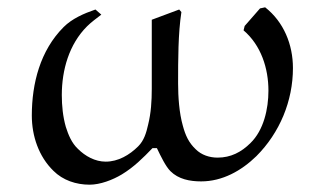

<svg xmlns="http://www.w3.org/2000/svg" viewBox="-20 -492 891 525"><path d="M649 -421 646 -409C694 -368 714 -305 714 -244C714 -194 701 -136 665 -101C640 -76 611 -61 575 -61C553 -61 531 -68 515 -84C496 -102 487 -122 480 -148C470 -183 467 -227 467 -264C467 -329 467 -400 476 -459L470 -466L395 -438V-249C395 -216 393 -183 385 -151C380 -129 374 -108 358 -92C334 -68 303 -50 269 -50C240 -50 213 -65 193 -85C176 -101 167 -123 160 -145C152 -173 149 -203 149 -232C149 -301 169 -371 218 -420C229 -431 244 -442 257 -452L241 -466C209 -455 177 -441 154 -418C90 -354 67 -264 67 -176C67 -120 86 -64 126 -25C152 1 188 13 225 13C254 13 288 0 313 -15C346 -35 371 -60 397 -87H409C420 -64 433 -37 446 -24C468 -2 499 4 530 4C588 4 640 -25 681 -65C745 -129 781 -216 781 -306C781 -370 756 -432 705 -472L691 -469Z"/></svg>

Font: Neo Euler
Style: Euler
Weight: 500
Designer: Hermann Zapf
Version: Version 000.002